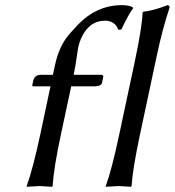

<svg xmlns="http://www.w3.org/2000/svg" viewBox="-20 -718 674 741"><path d="M440.4 -200.2 500.5 -481.9Q528.3 -613.3 530.3 -669.9L533.2 -672.9Q568.4 -675.8 627.4 -698.2Q635.3 -696.3 634.3 -688Q606.9 -606.9 584.5 -500L520.5 -200.2Q492.2 -67.4 487.8 0L485.4 2.9Q483.4 2.9 438 0Q438 0 388.2 2.9V0Q411.6 -64 440.4 -200.2ZM280.3 -622.1Q353 -697.8 450.2 -698.2Q480.5 -697.8 493.7 -689V-686Q476.6 -663.6 448.2 -604L437 -603Q423.8 -637.2 386.7 -638.2Q323.2 -638.2 293 -569.8Q285.6 -552.7 281.7 -535.2Q280.3 -527.8 276.9 -503.4Q271 -460.4 266.1 -439L264.2 -429.2H372.1Q378.4 -427.7 378.9 -422.9L373.5 -397.9Q370.1 -385.7 347.7 -384.8H254.9L215.3 -200.2Q187 -67.4 183.1 0L180.2 2.9Q178.2 2.9 132.8 0L83.5 2.9L83 0Q106.4 -64 135.7 -200.2L174.8 -384.8H108.9Q104.5 -384.8 104.5 -388.7Q105 -390.1 105 -391.1L108.9 -409.2Q114.7 -428.2 136.2 -429.2H184.1L192.9 -469.2Q208 -540 248 -586.9Q258.8 -599.1 280.3 -622.1Z"/></svg>

Font: Linux Biolinum Capitals O
Style: Italic Samll Caps
Weight: 400
Italic angle: -12°
Designer: Philipp H. Poll
Foundry: Philipp H. Poll
Version: Version 0.6.2